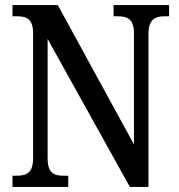

<svg xmlns="http://www.w3.org/2000/svg" viewBox="-20 -734 704 754"><path d="M29 0H248V-44H230C192 -44 167 -53 167 -114V-581L490 0H563V-600C563 -659 590 -670 626 -670H644V-714H426V-670H443C479 -670 506 -660 506 -604V-167L207 -714H29V-670H47C82 -670 110 -661 110 -604V-114C110 -53 83 -44 44 -44H29Z"/></svg>

Font: Noto Serif Georgian Condensed Medium
Style: Regular
Weight: 500
Width: 3
Designer: Monotype Design Team, Akaki Razmadze
Foundry: Google LLC
Version: Version 2.003